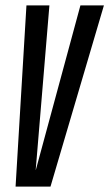

<svg xmlns="http://www.w3.org/2000/svg" viewBox="-20 -695 407 715"><path d="M38 0H168L367 -675H279.5L113.5 -62.5H113L164 -675H78.5Z"/></svg>

Font: Anybody ExtraCondensed
Style: Italic
Weight: 400
Width: 2
Italic angle: -10°
Version: Version 1.113;gftools[0.9.25]